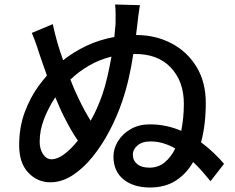

<svg xmlns="http://www.w3.org/2000/svg" viewBox="-20 -809 1040 851"><path d="M474.1 -558.1Q419.4 -544.4 373.8 -517.8Q328.1 -491.2 292 -456.1Q311 -407.2 327.1 -375Q353.5 -318.8 381.8 -273.9Q397 -300.3 409.7 -329.1Q422.4 -357.9 433.1 -388.2Q446.3 -426.3 456.3 -470.5Q466.3 -514.6 474.1 -558.1ZM213.9 -702.1Q231 -621.1 259.8 -542Q305.2 -578.1 362.1 -605.5Q418.9 -632.8 486.8 -645L492.2 -703.1Q492.7 -732.4 492.4 -749.8Q492.2 -767.1 490.2 -789.1L600.1 -786.1Q596.2 -764.2 593.3 -740.2Q590.3 -716.3 588.9 -702.1L583 -653.8Q668.5 -653.8 738.5 -617.7Q808.6 -581.5 850.3 -513.9Q892.1 -446.3 892.1 -352.1Q892.1 -255.9 871.1 -178.2Q902.3 -155.3 928 -130.4Q953.6 -105.5 973.1 -83L913.1 -5.9Q897.9 -23.9 878.7 -46.6Q859.4 -69.3 835.9 -90.8Q806.2 -38.6 759 -8.3Q711.9 22 645 22Q571.3 22 527.1 -14.2Q482.9 -50.3 482.9 -115.2Q482.9 -150.9 503.2 -183.6Q523.4 -216.3 559.8 -237.1Q596.2 -257.8 644 -257.8Q682.1 -257.8 717.3 -250.2Q752.4 -242.7 783.2 -229Q794.9 -286.1 794.9 -349.1Q794.9 -448.7 736.8 -509.8Q678.7 -570.8 576.2 -569.8H570.8Q563 -516.6 550.8 -463.1Q538.6 -409.7 522 -360.8Q499 -293 465.3 -228.8Q431.6 -164.6 389.6 -113Q347.7 -61.5 300.3 -31.2Q252.9 -1 203.1 -1Q146 -1 105.5 -43.7Q64.9 -86.4 64.9 -165Q64.9 -245.1 89.6 -311.5Q114.3 -377.9 151.9 -429.2Q168.5 -451.7 188 -474.1L160.2 -553.2Q150.9 -580.1 143.6 -603.5Q136.2 -627 121.1 -663.1ZM756.8 -150.9Q732.4 -165 704.8 -173.6Q677.2 -182.1 647.9 -182.1Q609.9 -182.1 589.4 -164.3Q568.8 -146.5 568.8 -124Q568.8 -97.7 588.1 -81.8Q607.4 -65.9 642.1 -65.9Q681.6 -65.9 710 -89.4Q738.3 -112.8 756.8 -150.9ZM325.2 -186Q309.1 -208.5 293.5 -236.1Q277.8 -263.7 262.2 -294.9Q252.9 -313 243.9 -334Q234.9 -355 225.1 -377.9Q194.3 -331.5 175 -281Q155.8 -230.5 155.8 -181.2Q155.8 -147.9 170.9 -125.5Q186 -103 208 -103Q234.4 -103 264.6 -125.5Q294.9 -147.9 325.2 -186Z"/></svg>

Font: Source Han Sans CN Medium
Style: Regular
Weight: 500
Designer: Ryoko NISHIZUKA  (kana, bopomofo & ideographs); Paul D. Hunt (Latin, Greek & Cyrillic); Sandoll Communications , Soo-you
Foundry: Adobe
Version: Version 2.004;hotconv 1.0.118;makeotfexe 2.5.65603